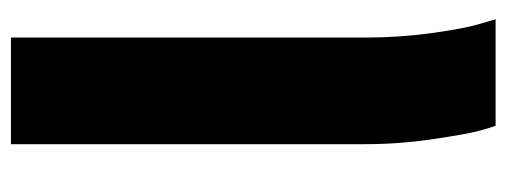

<svg xmlns="http://www.w3.org/2000/svg" viewBox="-300 -372 903 342"><g transform="rotate(90 151.0 -200.5)"><path d="M236.3 -400.9V231H46.4V-400.9Q46.4 -461.4 38.3 -519.3Q30.3 -577.1 22 -604.5L13.7 -632.3H203.6Q207.5 -621.6 212.9 -601.6Q218.3 -581.5 227.3 -521Q236.3 -460.4 236.3 -400.9Z"/></g></svg>

Font: Open Sans Hebrew Extra Bold
Style: Regular
Weight: 800
Foundry: Ascender Corporation, Yanek Iontef
Version: Version 2.001;PS 002.001;hotconv 1.0.70;makeotf.lib2.5.58329